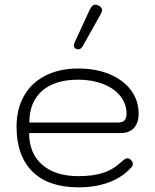

<svg xmlns="http://www.w3.org/2000/svg" viewBox="-20 -794 666 824"><path d="M51 -250Q51 -326 83 -382.5Q115 -439 175 -469.5Q235 -500 316 -500Q392 -500 450.5 -475.5Q509 -451 542 -407Q575 -363 575 -306Q575 -267 555 -245Q535 -223 498 -223H105Q105 -136 161 -87Q217 -38 317 -38Q380 -38 423.5 -52.5Q467 -67 503 -101Q519 -115 527 -115Q532 -115 539 -110Q550 -101 550 -91Q550 -82 543 -75Q505 -33 447.5 -11.5Q390 10 317 10Q188 10 119.5 -57.5Q51 -125 51 -250ZM484 -268Q505 -268 514 -277Q523 -286 523 -307Q523 -348 496.5 -381.5Q470 -415 422.5 -433.5Q375 -452 316 -452Q215 -452 160.5 -404Q106 -356 106 -268ZM297 -599Q297 -605 300 -611L364 -750Q375 -774 389 -774Q396 -774 403 -770Q418 -763 418 -751Q418 -744 412 -733L335 -596Q327 -582 315 -582L307 -584Q297 -588 297 -599Z"/></svg>

Font: Kodchasan ExtraLight
Style: Regular
Weight: 275
Version: Version 1.000; ttfautohint (v1.6)